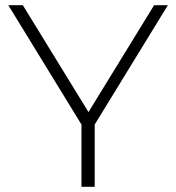

<svg xmlns="http://www.w3.org/2000/svg" viewBox="-20 -720 679 740"><path d="M294 0V-240L12 -700H68L321 -288L574 -700H627L345 -240V0Z"/></svg>

Font: Montserrat Z Light
Style: Regular
Weight: 300
Designer: Julieta Ulanovsky
Foundry: Julieta Ulanovsky
Version: Version 8.000